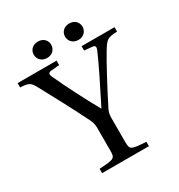

<svg xmlns="http://www.w3.org/2000/svg" viewBox="-206 -973 1033 1105"><g transform="rotate(-30 310.0 -420.5)"><path d="M150 -787C150 -759 171 -732 208 -732C246 -732 266 -759 266 -787C266 -815 246 -841 208 -841C171 -841 150 -815 150 -787ZM358 -787C358 -759 379 -732 416 -732C454 -732 474 -759 474 -787C474 -815 454 -841 416 -841C379 -841 358 -815 358 -787ZM-12 -663C41 -661 55 -655 77 -613C133 -510 192 -399 241 -300C252 -279 256 -262 256 -242V-93C256 -38 253 -35 150 -29V0H461V-29C358 -35 355 -38 355 -93V-246C355 -270 358 -285 368 -305C419 -407 494 -547 525 -597C559 -652 565 -660 632 -663V-692H413V-663L467 -658C485 -656 487 -645 479 -626C454 -566 386 -429 333 -325H331C273 -430 221 -531 177 -627C169 -645 173 -655 188 -657L247 -663V-692H-12Z"/></g></svg>

Font: Lingua Franca
Style: Regular
Weight: 400
Version: Version 1.19